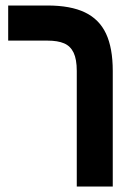

<svg xmlns="http://www.w3.org/2000/svg" viewBox="-20 -681 507 701"><path d="M260.3 0V-421.9Q260.3 -464.5 248.8 -488.6Q237.2 -512.8 214.1 -522.7Q191.1 -532.7 153.1 -532.7H9.9V-660.9H153.1Q237.6 -660.9 290 -635.8Q342.3 -610.8 367 -558.4Q391.7 -506 391.7 -421.9V0Z"/></svg>

Font: Riot Sans AR Bold
Style: Regular
Weight: 400
Designer: Bonnie Shaver-Troup, Thomas Jockin
Foundry: Lexend
Version: Version 1.001